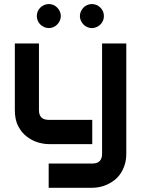

<svg xmlns="http://www.w3.org/2000/svg" viewBox="-20 -704 695 938"><path d="M597 47Q597 77.2 588.9 102Q580.7 126.7 568.3 144.8Q555.9 162.9 539.1 176Q522.3 189.1 503.7 197.5Q485.1 205.9 466.3 209.7Q447.5 213.4 430.7 213.4H217.8V95H430.7Q455 95 466.8 82.9Q478.7 70.8 478.7 47V-491.6H597ZM430.7 0H217.8Q192.6 0 163.9 -8.9Q135.1 -17.8 109.9 -37.4Q84.7 -56.9 68.6 -88.4Q52.5 -119.8 52.5 -165.8V-491.6H170.3V-165.8Q170.3 -142.1 182.4 -130.2Q194.6 -118.3 218.8 -118.3H430.7ZM277.2 -625.2Q277.2 -613.9 272.3 -603Q267.3 -592.1 259.4 -584.2Q251.5 -576.2 240.8 -571.5Q230.2 -566.8 218.8 -566.8Q206.9 -566.8 196.3 -571.5Q185.6 -576.2 177.2 -584.2Q168.8 -592.1 164.4 -603Q159.9 -613.9 159.9 -625.2Q159.9 -637.6 164.4 -648.3Q168.8 -658.9 177.2 -667.1Q185.6 -675.2 196.3 -679.7Q206.9 -684.2 218.8 -684.2Q230.2 -684.2 240.8 -679.7Q251.5 -675.2 259.4 -667.1Q267.3 -658.9 272.3 -648.3Q277.2 -637.6 277.2 -625.2ZM487.6 -625.2Q487.6 -613.9 483.2 -603Q478.7 -592.1 470.3 -584.2Q461.9 -576.2 451.2 -571.5Q440.6 -566.8 429.2 -566.8Q417.3 -566.8 406.4 -571.5Q395.5 -576.2 387.9 -584.2Q380.2 -592.1 375.2 -603Q370.3 -613.9 370.3 -625.2Q370.3 -637.6 375.2 -648.3Q380.2 -658.9 387.9 -667.1Q395.5 -675.2 406.4 -679.7Q417.3 -684.2 429.2 -684.2Q440.6 -684.2 451.2 -679.7Q461.9 -675.2 470.3 -667.1Q478.7 -658.9 483.2 -648.3Q487.6 -637.6 487.6 -625.2Z"/></svg>

Font: AKL FREE 001
Style: Regular
Weight: 400
Designer: AKL
Foundry: AKL
Version: Version 1.00;August 10, 2024;FontCreator 13.0.0.2630 64-bit